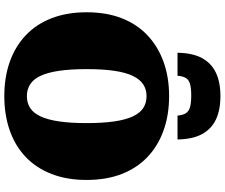

<svg xmlns="http://www.w3.org/2000/svg" viewBox="-94 -906 1017 868"><g transform="rotate(90 414.0 -471.5)"><path d="M414 -960Q351 -960 308 -939.5Q265 -919 242 -876.5Q219 -834 218 -766H322Q324 -790 332 -803.5Q340 -817 359 -822.5Q378 -828 411 -828Q445 -828 464 -822.5Q483 -817 491.5 -803.5Q500 -790 502 -766H610Q609 -834 586 -876.5Q563 -919 520 -939.5Q477 -960 414 -960ZM414 17Q329 17 259.5 -7.5Q190 -32 139.5 -79.5Q89 -127 62 -196.5Q35 -266 35 -355Q35 -445 62 -514Q89 -583 139.5 -630.5Q190 -678 259.5 -703Q329 -728 414 -728Q499 -728 569 -703Q639 -678 689 -630.5Q739 -583 766 -514Q793 -445 793 -355Q793 -266 766 -196.5Q739 -127 689 -79.5Q639 -32 569 -7.5Q499 17 414 17ZM414 -85Q445 -85 468 -100Q491 -115 506 -147.5Q521 -180 528.5 -231.5Q536 -283 536 -355Q536 -428 528.5 -479.5Q521 -531 506 -563.5Q491 -596 468 -611Q445 -626 414 -626Q384 -626 361 -611Q338 -596 322.5 -563.5Q307 -531 299.5 -479.5Q292 -428 292 -355Q292 -283 299.5 -231.5Q307 -180 322 -147.5Q337 -115 360.5 -100Q384 -85 414 -85Z"/></g></svg>

Font: Roboto Serif Black
Style: Regular
Weight: 900
Designer: Greg Gazdowicz
Foundry: Commercial Type
Version: Version 1.008